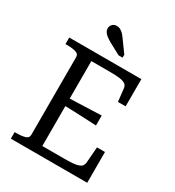

<svg xmlns="http://www.w3.org/2000/svg" viewBox="-214 -1042 1066 1167"><g transform="rotate(30 319.5 -458.0)"><path d="M580 -216V0H44V-46H55Q92 -46 116 -53Q140 -60 140 -82V-628Q140 -650 116 -657Q92 -664 55 -664H44V-710H550V-519H496L486 -609Q484 -627 471 -636.5Q458 -646 431 -649.5Q404 -653 361 -653H232V-57H389Q421 -57 444.5 -59Q468 -61 483 -66Q498 -71 505.5 -79.5Q513 -88 515 -101L524 -216ZM203 -389Q246 -391 287.5 -392Q329 -393 370.5 -395Q412 -397 452 -398V-328Q412 -330 370.5 -332Q329 -334 287.5 -335.5Q246 -337 203 -338ZM322 -875Q313 -888 303 -897Q293 -906 283 -911Q273 -916 260 -916Q241 -916 229.5 -903.5Q218 -891 218 -875Q218 -863 225 -851.5Q232 -840 245.5 -830Q259 -820 276 -810L358 -766H386V-787Z"/></g></svg>

Font: Roboto Serif 28pt
Style: Regular
Weight: 400
Designer: Greg Gazdowicz
Foundry: Commercial Type
Version: Version 1.008